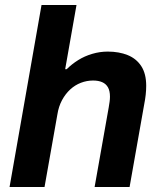

<svg xmlns="http://www.w3.org/2000/svg" viewBox="-20 -743 642 763"><path d="M18 0 145 -723H284L239 -468H245Q265 -488 290.5 -504Q316 -520 346.5 -529Q377 -538 408 -538Q453 -538 487.5 -524Q522 -510 541.5 -480Q561 -450 561 -402Q561 -385 559 -366.5Q557 -348 553 -328L495 0H356L412 -316Q414 -328 415.5 -338.5Q417 -349 417 -359Q417 -382 409 -396Q401 -410 386 -416.5Q371 -423 350 -423Q325 -423 301.5 -414Q278 -405 259 -387.5Q240 -370 226.5 -345Q213 -320 208 -288L157 0Z"/></svg>

Font: Archivo SemiBold
Style: Bold Italic
Weight: 700
Italic angle: -10°
Version: Version 2.001